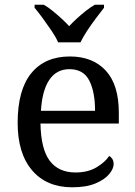

<svg xmlns="http://www.w3.org/2000/svg" viewBox="-20 -786 575 816"><path d="M287 10Q178 10 116.5 -62Q55 -134 55 -264Q55 -404 113 -475Q171 -546 277 -546Q374 -546 429.5 -486Q485 -426 485 -307V-261H152Q154 -152 191.5 -102.5Q229 -53 301 -53Q353 -53 389.5 -74.5Q426 -96 444 -123Q451 -120 457 -111Q463 -102 463 -89Q463 -69 444 -46Q425 -23 386 -6.5Q347 10 287 10ZM384 -315Q384 -395 359.5 -443.5Q335 -492 275 -492Q220 -492 189.5 -446.5Q159 -401 154 -315ZM227 -606Q217 -629 199 -655.5Q181 -682 162 -708Q143 -734 127 -753V-766H166Q185 -755 204 -739.5Q223 -724 241 -707.5Q259 -691 274 -675Q289 -691 307 -707.5Q325 -724 344.5 -739.5Q364 -755 383 -766H422V-753Q407 -734 387.5 -708Q368 -682 350.5 -655.5Q333 -629 322 -606Z"/></svg>

Font: Noto Serif Gujarati
Style: Regular
Weight: 400
Designer: Universal Thirst, Indian Type Foundry and the Monotype Design Team
Foundry: Monotype Imaging Inc.
Version: Version 2.102